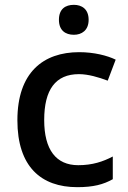

<svg xmlns="http://www.w3.org/2000/svg" viewBox="-20 -765 531 795"><path d="M286 -745C251 -745 224 -728 224 -683C224 -639 251 -621 286 -621C318 -621 347 -639 347 -683C347 -728 318 -745 286 -745ZM300 10C366 10 408 -1 447 -23V-117C407 -96 363 -81 304 -81C212 -81 163 -145 163 -268C163 -394 210 -458 307 -458C345 -458 389 -445 426 -431L459 -518C424 -535 369 -549 308 -549C159 -549 52 -465 52 -267C52 -75 150 10 300 10Z"/></svg>

Font: Noto Sans Lisu Medium
Style: Regular
Weight: 500
Designer: Monotype Design Team. David Williams.
Foundry: Monotype Imaging Inc.
Version: Version 2.102